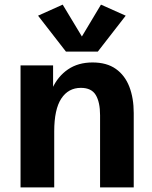

<svg xmlns="http://www.w3.org/2000/svg" viewBox="-20 -810 657 830"><path d="M68.8 0V-527.3H209.5V-405.8L206.1 -427.7Q230 -480 273.9 -510Q317.9 -540 379.9 -540Q441.4 -540 480.7 -512.2Q520 -484.4 539.1 -435.1Q558.1 -385.7 558.1 -321.3V0H412.6V-312Q412.6 -368.2 394 -399.2Q375.5 -430.2 329.6 -430.2Q275.4 -430.2 244.9 -383.8Q214.4 -337.4 214.4 -241.7V0ZM251 -790 334 -652.3 416.5 -790 523.4 -742.2 402.8 -586.9H265.1L144.5 -742.2Z"/></svg>

Font: Schibsted Grotesk
Style: Bold
Weight: 700
Designer: Bakken & Baeck AS, Henrik Kongsvoll
Foundry: Schibsted ASA
Version: Version 1.100;gftools[0.9.25]